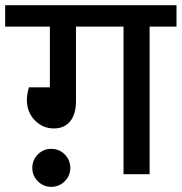

<svg xmlns="http://www.w3.org/2000/svg" viewBox="-40 -674 703 743"><path d="M0 0ZM643 -571H539V0H438V-571H254V-284Q254 -232 231.5 -204.5Q209 -177 169 -177Q125 -177 94.5 -208.5Q64 -240 64 -288Q64 -309 72 -336H153V-571H-20V-654H643ZM158 -98Q189 -98 210.5 -76.5Q232 -55 232 -24Q232 6 210.5 27.5Q189 49 158 49Q128 49 106.5 27.5Q85 6 85 -24Q85 -55 106.5 -76.5Q128 -98 158 -98Z"/></svg>

Font: Martel Sans SemiBold
Style: Regular
Weight: 600
Designer: Dan Reynolds and Mathieu Réguer
Foundry: Dan Reynolds and Mathieu Réguer
Version: Version 1.002; ttfautohint (v1.1) -l 5 -r 5 -G 72 -x 0 -D la